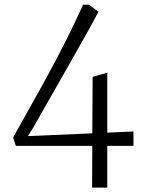

<svg xmlns="http://www.w3.org/2000/svg" viewBox="-20 -642 652 845"><path d="M49.8 0H386.2L385.3 183.6H452.1V0H567.4V-63.5L452.1 -58.1V-321.8L387.7 -303.7L386.2 -55.2L102.5 -43L125.5 -79.1C159.7 -141.1 379.4 -521 413.1 -590.3L371.1 -621.6H345.7C244.1 -396 139.6 -221.2 37.6 -36.6Z"/></svg>

Font: Merriweather
Style: Light
Weight: 250
Designer: Eben Sorkin ( eben@eyebytes.com )
Foundry: Sorkin Type Co.
Version: Version 1.003